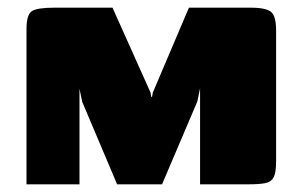

<svg xmlns="http://www.w3.org/2000/svg" viewBox="-20 -480 787 500"><path d="M49 0V-404Q49 -442 63 -451Q77 -460 121 -460H273L372 -239L374 -227L376 -228L378 -239L472 -460H632Q674 -460 686.5 -448.5Q699 -437 699 -401V-59Q699 -30 692.5 -18Q686 -6 670.5 -3Q655 0 626 0H501V-250L494 -216L402 0H285L194 -215L187 -249V0Z"/></svg>

Font: Genos Thin ExtraBold
Style: Regular
Weight: 800
Version: Version 1.010